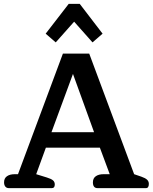

<svg xmlns="http://www.w3.org/2000/svg" viewBox="-20 -972 790 992"><path d="M216 -798 335 -952H392L510 -798L458 -753L363 -860L268 -753ZM1 -30Q1 -51 16 -61.5Q31 -72 56 -72H73L305 -695H441L673 -72L711 -59Q731 -52 740 -43.5Q749 -35 749 -22Q749 0 734 0H484Q460 0 460 -30Q460 -51 475 -61.5Q490 -72 515 -72H547L496 -209H217L167 -72L222 -55Q245 -48 254 -40Q263 -32 263 -19Q263 0 248 0H26Q14 0 7.5 -8Q1 -16 1 -30ZM466 -289 357 -590 246 -289Z"/></svg>

Font: Maitree SemiBold
Style: Regular
Weight: 600
Designer: CadsonDemak Team
Foundry: CadsonDemak
Version: Version 1.001